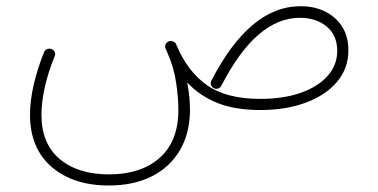

<svg xmlns="http://www.w3.org/2000/svg" viewBox="-20 -337 1192 606"><path d="M74.7 24.9Q74.7 -18.6 86.4 -69.6Q98.1 -120.6 119.1 -172.4Q122.1 -179.7 129.2 -182.1Q136.2 -184.6 142.6 -182.1Q149.4 -179.7 152.6 -172.9Q155.8 -166 152.3 -158.7Q132.3 -110.4 121.6 -62.3Q110.8 -14.2 110.8 24.9Q110.8 116.7 168.5 165Q226.1 213.4 323.7 213.4Q425.3 213.4 484.1 161.1Q543 108.9 543 9.8Q543 -28.3 535.9 -76.4Q528.8 -124.5 507.8 -171.9Q505.4 -177.2 502.9 -183.1Q499.5 -190.4 502.7 -197Q505.9 -203.6 512.2 -206.1Q521 -210 529.3 -204.6Q534.2 -202.1 536.1 -196.8Q570.8 -112.8 632.3 -68.8Q693.8 -24.9 801.3 -24.9Q875.5 -24.9 930.2 -44.4Q984.9 -64 1014.6 -98.1Q1044.4 -132.3 1044.4 -176.3Q1044.4 -225.6 1011.2 -253.2Q978 -280.8 926.3 -280.8Q788.6 -280.8 678.7 -66.4Q675.3 -60.1 668.5 -57.6Q661.6 -55.2 655.3 -58.6Q648.9 -61.5 646.2 -68.1Q643.6 -74.7 647 -82Q705.6 -196.8 776.1 -257.1Q846.7 -317.4 929.2 -317.4Q994.6 -317.4 1037.1 -279.8Q1079.6 -242.2 1079.6 -178.2Q1079.6 -121.1 1043.9 -78.9Q1008.3 -36.6 945.6 -13.2Q882.8 10.3 801.3 10.3Q721.7 10.3 665.8 -12.2Q609.9 -34.7 570.8 -76.7Q579.6 -30.3 579.6 8.3Q579.6 83.5 547.6 137.5Q515.6 191.4 458.3 220Q400.9 248.5 323.7 248.5Q210.9 248.5 142.8 189.7Q74.7 130.9 74.7 24.9Z"/></svg>

Font: Mikhak-FD ExtraLight
Style: Regular
Weight: 200
Designer: Amin Abedi
Version: Version 3.2